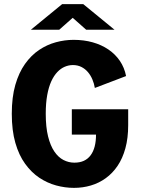

<svg xmlns="http://www.w3.org/2000/svg" viewBox="-20 -899 690 930"><path d="M338.4 11Q295.3 11 252.1 -0.7Q209 -12.4 170.5 -38Q132 -63.7 101.8 -105.5Q71.5 -147.2 54.3 -207.2Q37.1 -267.3 37.1 -348Q37.1 -428 54.2 -487.8Q71.4 -547.5 101.1 -589.2Q130.8 -631 169 -656.8Q207.3 -682.5 250.2 -694.2Q293.2 -706 336.6 -706Q386.1 -706 429 -694Q471.8 -681.9 505.2 -659.2Q538.6 -636.5 560.7 -604Q582.7 -571.5 590.7 -530.6L439.4 -473Q435.9 -494.5 427.5 -514.2Q419.2 -534 405.9 -549.7Q392.6 -565.4 374.4 -574.6Q356.1 -583.9 333.1 -583.9Q312.9 -583.9 293.7 -575.7Q274.5 -567.6 257.8 -550.1Q241 -532.6 228.4 -505.1Q215.8 -477.5 208.7 -438.4Q201.6 -399.4 201.6 -348Q201.6 -283.6 212.8 -238.4Q224.1 -193.1 243.3 -165Q262.5 -136.9 287.5 -124Q312.6 -111.1 340.1 -111.1Q366.8 -111.1 386.4 -120.2Q406.1 -129.4 419.1 -147Q432.1 -164.6 438.6 -189.6Q445.1 -214.6 445.1 -246.9H327.9V-369.7H600.9V-293.1Q600.9 -230.2 587.4 -181Q573.9 -131.7 549.5 -95.6Q525.1 -59.6 492.2 -35.9Q459.3 -12.1 420.2 -0.6Q381.2 11 338.4 11ZM129.5 -754.9 280.9 -878.9H383.4L534.8 -754.9H397.5L332.2 -812.7L266.8 -754.9Z"/></svg>

Font: Trispace Thin
Style: Regular
Weight: 100
Designer: Tyler Finck
Foundry: Etcetera Type Company
Version: Version 1.210